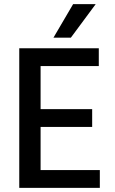

<svg xmlns="http://www.w3.org/2000/svg" viewBox="-20 -907 554 927"><path d="M462 0H73V-674H457V-588H176V-380H425V-294H176V-86H462ZM322 -725H238L333 -887H442Z"/></svg>

Font: Hind Madurai Medium
Style: Regular
Weight: 500
Designer: Jyotish Sonowal
Foundry: Indian Type Foundry
Version: Version 1.001;PS 1.0;hotconv 1.0.86;makeotf.lib2.5.63406; tt